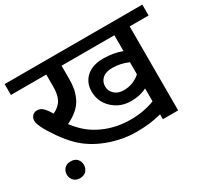

<svg xmlns="http://www.w3.org/2000/svg" viewBox="-156 -864 1223 1137"><g transform="rotate(-30 455.5 -296.0)"><path d="M51.1 41Q35.4 24.3 35.4 0Q35.4 -24.3 50.8 -40.7Q66.2 -57.1 94 -57.1Q121.8 -57.1 137 -40.7Q152.2 -24.3 152.2 0Q152.2 24.3 136.8 41Q121.3 57.6 94 57.6Q66.7 57.6 51.1 41ZM577.4 -263.9Q644.1 -263.9 692.1 -307.4V-389.8Q640 -413 582.9 -413Q539.4 -413 516.2 -392.1Q492.9 -371.1 492.9 -339Q492.9 -306.9 516.7 -285.4Q540.4 -263.9 577.4 -263.9ZM692.1 0V-33.4Q617.3 -12.6 520.7 -12.6Q424.2 -12.6 328.4 -48.5Q232.6 -84.4 167.3 -149.6Q130.9 -186.6 97.1 -234.6Q27.8 -333.7 27.8 -372.6Q27.8 -391.8 40.2 -405Q52.6 -418.1 71 -418.1Q89.5 -418.1 103.1 -409Q116.8 -399.9 132.5 -377.7L148.6 -351.9Q192.1 -372.6 209.3 -405.2Q226.5 -437.8 226.5 -490.9V-574.3H-15.2V-648.6H926.2V-574.3H796.8V0ZM692.1 -122.3V-210.8Q647.1 -186.6 584.9 -186.6Q511.1 -186.6 459.8 -234.3Q408.5 -282.1 408.5 -352.9Q408.5 -413 449.9 -450.5Q491.4 -487.9 564 -487.9Q636.5 -487.9 692.1 -465.6V-574.3H331.1V-483.3Q331.1 -445.9 325.3 -416.1Q319.5 -386.2 304.9 -355.9Q275 -295.2 191.1 -255.8Q209.8 -231 237.1 -203.7Q288.7 -152.2 364.5 -122.6Q440.3 -93 528.3 -93Q616.3 -93 692.1 -122.3Z"/></g></svg>

Font: Khula Semibold
Style: Regular
Weight: 600
Designer: Erin McLaughlin, Steve Matteson
Version: Version 1.000;PS 1.0;hotconv 1.0.72;makeotf.lib2.5.5900; ttf